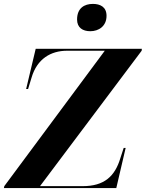

<svg xmlns="http://www.w3.org/2000/svg" viewBox="-34 -964 747 984"><path d="M429 -804C471 -804 512 -829 512 -883C512 -929 479 -944 442 -944C399 -944 361 -923 361 -864C361 -822 390 -804 429 -804ZM-14 0H562L610 -206H600L583 -154C555 -60 500 -10 390 -10H171L692 -704L693 -714H149L100 -508H110L128 -567C156 -662 226 -704 310 -704H503L-12 -10Z"/></svg>

Font: Noto Serif Display
Style: Bold Italic
Weight: 700
Italic angle: -12°
Designer: Monotype Design Team
Foundry: Monotype Imaging Inc.
Version: Version 2.009